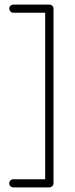

<svg xmlns="http://www.w3.org/2000/svg" viewBox="-20 -788 325 829"><path d="M37 21Q30 21 25 16Q20 11 20 4Q20 -4 25 -9Q30 -14 37 -14H175V-733H37Q30 -733 25 -738.5Q20 -744 20 -751Q20 -758 25 -763Q30 -768 37 -768H193Q201 -768 206 -763Q211 -758 211 -751V4Q211 11 205.5 16Q200 21 193 21Z"/></svg>

Font: Dosis ExtraLight ExtraLight
Style: Regular
Weight: 250
Version: Version 3.001; ttfautohint (v1.8.2)